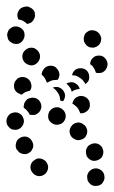

<svg xmlns="http://www.w3.org/2000/svg" viewBox="76 -436 359 606"><g transform="rotate(90 256.0 -132.5)"><path d="M362 2Q363 -4 361 -9Q359 -14 356 -18Q352 -22 347 -25Q342 -27 337 -28H336Q325 -28 316 -21Q308 -13 307 -2Q307 3 309 9Q310 14 314 18Q318 22 322 24Q327 27 333 27Q345 28 353 20Q362 13 362 2ZM88 9Q91 5 91 -1Q92 -6 90 -12Q86 -22 76 -27Q66 -32 55 -29H54Q44 -25 39 -15Q34 -5 37 6Q39 11 43 16Q46 20 51 22Q56 24 61 25Q67 25 72 23H73Q78 22 82 18Q86 14 88 9ZM251 -22Q250 -23 249 -24Q242 -32 240 -43Q239 -45 239 -47Q239 -47 239 -47Q239 -47 239 -47Q229 -54 218 -51Q207 -49 200 -39Q197 -34 196 -29Q195 -24 196 -18Q197 -13 200 -8Q204 -4 208 -1Q218 5 229 3Q240 1 246 -9Q248 -12 249 -15Q251 -18 251 -22ZM435 -44Q432 -49 428 -52Q423 -55 418 -57Q412 -58 407 -57Q402 -56 397 -53Q387 -47 384 -36Q382 -25 388 -15Q394 -5 405 -3Q416 0 426 -6V-7Q436 -13 438 -24Q441 -35 435 -44ZM-25 -26Q-27 -32 -27 -37Q-27 -43 -24 -47Q-22 -52 -18 -56Q-14 -60 -9 -62Q-3 -63 2 -63Q7 -63 12 -60Q17 -58 21 -54Q25 -50 26 -45L27 -44Q27 -43 27 -41Q28 -40 28 -38Q22 -32 18 -25Q15 -18 14 -11Q13 -11 12 -10Q11 -10 10 -9Q-1 -5 -11 -10Q-22 -15 -25 -26ZM159 -50Q159 -56 157 -61Q155 -66 151 -70Q143 -78 132 -79Q120 -79 112 -71Q108 -67 105 -62Q103 -57 103 -51Q103 -46 105 -41Q107 -36 111 -32Q119 -23 130 -23Q142 -23 150 -31Q154 -35 156 -40Q158 -45 159 -50ZM266 -38Q263 -42 262 -48Q260 -53 261 -58V-59Q262 -70 271 -77Q280 -84 292 -83Q297 -82 302 -79Q307 -77 310 -72Q313 -68 315 -63Q316 -57 315 -52V-51Q315 -50 315 -49Q315 -47 314 -46Q307 -43 302 -38Q296 -33 293 -28Q291 -27 289 -27Q287 -27 285 -28Q279 -28 275 -31Q270 -34 266 -38ZM503 -93Q496 -102 485 -104Q474 -106 465 -99H464Q460 -96 457 -91Q454 -86 453 -81Q452 -76 453 -70Q455 -65 458 -61Q464 -51 476 -49Q487 -47 496 -54Q506 -61 508 -72Q510 -83 503 -93ZM166 -130H167Q174 -138 185 -140Q196 -141 205 -134Q204 -131 205 -127Q205 -117 210 -108Q211 -105 213 -102Q213 -101 213 -101Q212 -100 212 -100Q209 -99 205 -97Q196 -93 189 -85Q189 -85 189 -84Q183 -84 178 -86Q174 -88 170 -91Q161 -98 160 -110Q159 -121 166 -130ZM292 -125Q293 -120 297 -115Q300 -111 305 -108Q315 -103 326 -105Q337 -108 342 -118L343 -119Q345 -123 346 -129Q347 -134 345 -140Q344 -145 341 -149Q337 -154 333 -156Q323 -162 312 -159Q301 -156 295 -146Q292 -141 291 -136Q291 -130 292 -125ZM231 -122Q230 -121 229 -119Q227 -124 227 -129Q227 -134 228 -139H229V-140Q233 -150 243 -155Q253 -160 264 -156Q266 -155 268 -154Q271 -153 272 -151Q271 -147 270 -143Q267 -142 264 -142Q254 -141 245 -135Q237 -130 231 -122ZM218 -194Q221 -198 224 -200Q228 -203 233 -204Q234 -195 237 -187Q239 -183 242 -179Q238 -178 233 -176Q224 -171 217 -163Q217 -163 216 -162Q212 -170 212 -178Q212 -187 218 -194ZM339 -199Q340 -193 342 -188Q344 -183 348 -180Q357 -172 368 -172Q380 -173 387 -181L388 -182Q391 -186 393 -191Q395 -196 395 -201Q394 -207 392 -212Q390 -217 386 -221Q377 -228 366 -228Q355 -227 347 -219V-218Q343 -214 341 -209Q339 -204 339 -199ZM168 -209V-210Q169 -221 177 -228Q186 -235 198 -234Q204 -234 209 -231Q214 -227 218 -222Q216 -221 214 -220Q206 -215 200 -208V-207Q194 -200 191 -191Q190 -185 190 -180Q179 -182 173 -190Q167 -199 168 -209ZM257 -218Q259 -223 262 -227Q266 -231 271 -234Q276 -236 281 -236Q287 -237 292 -235Q301 -232 306 -223Q311 -215 310 -206Q305 -204 301 -202Q292 -198 286 -190Q282 -186 280 -181Q278 -181 276 -182Q275 -182 273 -183Q263 -186 258 -197Q253 -207 257 -218ZM102 -236Q103 -242 103 -247Q102 -252 100 -257Q97 -262 93 -266Q89 -269 83 -271Q78 -272 73 -272Q67 -271 62 -268Q62 -268 62 -268Q52 -262 49 -251Q46 -240 51 -231Q54 -226 58 -222Q62 -219 68 -218Q73 -216 78 -217Q84 -217 88 -220Q88 -220 88 -220Q93 -223 97 -227Q100 -231 102 -236ZM408 -239Q410 -234 414 -230Q418 -227 423 -225Q429 -223 434 -224Q439 -224 444 -226H445Q455 -232 459 -242Q462 -253 457 -263Q452 -274 442 -277Q431 -281 421 -276H420Q410 -271 406 -260Q403 -249 408 -239ZM490 -272Q483 -263 484 -252Q486 -240 495 -233Q499 -230 505 -228Q510 -227 515 -228Q521 -228 526 -231Q530 -234 534 -238Q541 -247 539 -259Q538 -270 529 -277H528Q519 -284 508 -282Q497 -281 490 -272ZM128 -263Q127 -275 135 -283Q143 -291 154 -292H155Q160 -292 165 -290Q170 -288 174 -285Q178 -281 181 -276Q183 -271 183 -265Q183 -263 183 -260Q183 -258 182 -255Q181 -255 181 -255Q171 -252 163 -246Q158 -242 155 -237Q150 -237 145 -239Q140 -241 137 -244Q133 -248 130 -253Q128 -258 128 -263Z"/></g></svg>

Font: FRB American Cursive Guidelines Dotted Ultra
Style: Bold Italic
Weight: 1000
Italic angle: -25°
Version: Version 2.0;Modular Font Editor K font №1